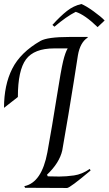

<svg xmlns="http://www.w3.org/2000/svg" viewBox="-25 -935 541 956"><path d="M309 1 100 0 96 -8Q183 -26 211 -177Q235 -309 257 -448.5Q279 -588 289.5 -631Q300 -674 312 -694H245Q145 -694 104.5 -639.5Q64 -585 64 -452L-5 -398Q-5 -512 36 -593Q77 -674 176 -731Q211 -751 321 -751H411L412 -748Q374 -724 363 -660Q356 -619 342 -526Q318 -374 285 -186Q271 -124 209 -65L213 -57Q237 -56 270.5 -56Q304 -56 343.5 -61.5Q383 -67 422 -94L426 -86Q324 0 309 1ZM380 -915Q403 -906 440.5 -879Q478 -852 496 -833L461 -800Q397 -862 352 -876Q306 -853 246 -802L236 -811Q276 -855 308.5 -880.5Q341 -906 380 -915Z"/></svg>

Font: Felipa
Style: Regular
Weight: 400
Designer: Javier Alcaraz
Foundry: Fontstage
Version: Version 1.001